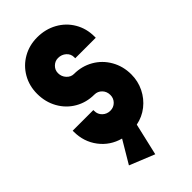

<svg xmlns="http://www.w3.org/2000/svg" viewBox="-282 -796 1072 1072"><g transform="rotate(-45 254.0 -260.0)"><path d="M110 144 189 11Q115 -9 70 -68.5Q25 -128 25 -207V-215H188V-208Q188 -181 207 -163Q226 -145 253 -145Q279 -145 297 -163Q315 -181 315 -207Q315 -235 297 -253.5Q279 -272 253 -272Q191 -272 140 -301.5Q89 -331 59.5 -383.5Q30 -436 30 -501Q30 -564 59.5 -615Q89 -666 140 -695Q191 -724 253 -724Q318 -724 370.5 -695Q423 -666 453 -615Q483 -564 483 -501V-491H321V-500Q321 -525 301.5 -542.5Q282 -560 254 -560Q230 -560 212 -542.5Q194 -525 194 -500Q194 -473 212 -453.5Q230 -434 254 -434Q316 -434 367.5 -404.5Q419 -375 449 -322.5Q479 -270 479 -206Q479 -152 456 -105.5Q433 -59 393 -27.5Q353 4 302 14L258 204Z"/></g></svg>

Font: Lineal Heavy
Style: Regular
Weight: 900
Designer: Created by Frank Adebiaye with contributions from Anton Moglia & Ariel Martín Pérez
Created by Frank ADEBIAYE with FontF
Foundry: Velvetyne Type Foundry
Version: Version 2.000